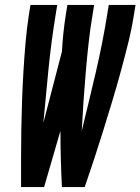

<svg xmlns="http://www.w3.org/2000/svg" viewBox="-20 -755 567 775"><path d="M65 0Q65 -58 65 -116Q65 -174 66 -232Q67 -290 69 -348Q71 -406 74.5 -464.5Q78 -523 83 -581.5Q88 -640 97 -698L103 -735H211L205 -698Q187 -588 176 -478.5Q165 -369 155 -259L230 -547Q232 -585 236 -622.5Q240 -660 246 -698L252 -735H360L354 -698Q344 -639 337.5 -580Q331 -521 326 -462Q321 -403 317 -344.5Q313 -286 310 -227Q339 -345 366.5 -462.5Q394 -580 413 -698L419 -735H527L521 -698Q512 -640 497.5 -581.5Q483 -523 467 -464.5Q451 -406 433.5 -348Q416 -290 398 -232Q380 -174 361 -116Q342 -58 322 0H230Q227 -57 225.5 -113.5Q224 -170 224 -227L158 0Z"/></svg>

Font: Iosevka SS04 Extrabold
Style: Italic
Weight: 800
Italic angle: -9°
Monospace: yes
Designer: Belleve Invis
Foundry: Belleve Invis
Version: Version 19.0.0; ttfautohint (v1.8.4)